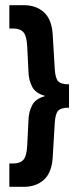

<svg xmlns="http://www.w3.org/2000/svg" viewBox="-20 -720 297 740"><path d="M155 -350Q117 -360 104 -385.5Q91 -411 90 -439L85 -539Q83 -581 70.5 -595.5Q58 -610 32 -610H16V-700H72Q119 -700 149 -673Q179 -646 183 -589L191 -455Q193 -420 203.5 -407.5Q214 -395 246 -395V-305Q214 -305 203.5 -292.5Q193 -280 191 -245L183 -111Q179 -54 149 -27Q119 0 72 0H16V-90H32Q58 -90 70.5 -104.5Q83 -119 85 -161L90 -261Q91 -289 104 -314.5Q117 -340 155 -350Z"/></svg>

Font: BebasNeueW01-Regular
Style: Regular
Weight: 400
Designer: Ryoichi Tsunekawa
Foundry: Ryoichi Tsunekawa
Version: Version 1.30